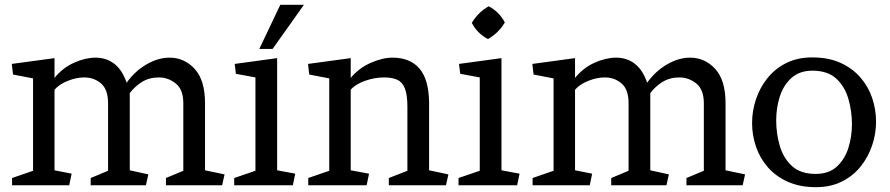

<svg xmlns="http://www.w3.org/2000/svg" viewBox="-20 -768 3691 796"><path d="M595 -45 585 0H356V-30L428 -60V-340Q428 -397 399 -422Q370 -447 329 -447Q297 -447 261.5 -433Q226 -419 206 -396V-62L277 -48L267 0H30V-30L117 -60V-443L34 -459L29 -503L206 -527V-445Q240 -487 287 -508Q334 -529 376 -529Q421 -529 454 -503.5Q487 -478 505 -425Q538 -472 586.5 -500.5Q635 -529 683 -529Q744 -529 787 -482.5Q830 -436 830 -340V-62L911 -45L901 0H668V-30L740 -60V-340Q740 -397 708.5 -422Q677 -447 639 -447Q599 -447 569 -428.5Q539 -410 518 -382V-62Z M1110 -565H1055L1142 -748H1240ZM1129 -62 1204 -48 1194 0H951V-30L1039 -60V-447L958 -462L953 -503L1129 -527Z M1759 -62 1839 -45 1829 0H1592V-30L1669 -60V-325Q1669 -375 1658.5 -401.5Q1648 -428 1626.5 -437.5Q1605 -447 1573 -447Q1533 -447 1493.5 -433Q1454 -419 1434 -396V-62L1510 -48L1500 0H1258V-30L1345 -60V-443L1262 -459L1257 -503L1434 -527V-445Q1468 -486 1517 -507.5Q1566 -529 1607 -529Q1679 -529 1718 -485Q1757 -441 1759 -345Z M1936 -673Q1962 -717 2006 -742Q2050 -719 2073 -675Q2048 -632 2003 -606Q1959 -629 1936 -673ZM2059 -62 2134 -48 2124 0H1881V-30L1969 -60V-447L1888 -462L1883 -503L2059 -527Z M2753 -45 2743 0H2514V-30L2586 -60V-340Q2586 -397 2557 -422Q2528 -447 2487 -447Q2455 -447 2419.5 -433Q2384 -419 2364 -396V-62L2435 -48L2425 0H2188V-30L2275 -60V-443L2192 -459L2187 -503L2364 -527V-445Q2398 -487 2445 -508Q2492 -529 2534 -529Q2579 -529 2612 -503.5Q2645 -478 2663 -425Q2696 -472 2744.5 -500.5Q2793 -529 2841 -529Q2902 -529 2945 -482.5Q2988 -436 2988 -340V-62L3069 -45L3059 0H2826V-30L2898 -60V-340Q2898 -397 2866.5 -422Q2835 -447 2797 -447Q2757 -447 2727 -428.5Q2697 -410 2676 -382V-62Z M3347 -530Q3415 -530 3464.5 -507.5Q3514 -485 3547 -447Q3580 -409 3596 -361.5Q3612 -314 3612 -264Q3612 -213 3595.5 -164.5Q3579 -116 3547.5 -77Q3516 -38 3469.5 -15Q3423 8 3363 8Q3296 8 3246 -14.5Q3196 -37 3163 -75Q3130 -113 3114 -160.5Q3098 -208 3098 -258Q3098 -309 3114.5 -357.5Q3131 -406 3162.5 -445Q3194 -484 3240.5 -507Q3287 -530 3347 -530ZM3362 -47Q3416 -47 3449 -77Q3482 -107 3497 -154Q3512 -201 3512 -253Q3512 -308 3497 -359Q3482 -410 3446.5 -442.5Q3411 -475 3348 -475Q3295 -475 3261.5 -445Q3228 -415 3213 -368Q3198 -321 3198 -269Q3198 -214 3213 -163Q3228 -112 3263.5 -79.5Q3299 -47 3362 -47Z"/></svg>

Font: Brawler
Style: Regular
Weight: 400
Designer: Oleg Frolov, Haley Fiege
Foundry: Oleg Frolov, Haley Fiege
Version: Version 1.101; ttfautohint (v1.8.3)